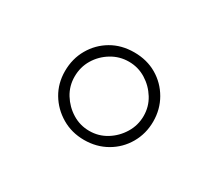

<svg xmlns="http://www.w3.org/2000/svg" viewBox="-69 -849 670 589"><g transform="rotate(30 266.0 -554.0)"><path d="M266 -399Q222 -399 186.5 -420Q151 -441 130.5 -475.5Q110 -510 110 -553Q110 -597 130.5 -632.5Q151 -668 186 -688.5Q221 -709 266 -709Q311 -709 346 -688.5Q381 -668 401.5 -632.5Q422 -597 422 -554Q422 -511 401.5 -475.5Q381 -440 345.5 -419.5Q310 -399 266 -399ZM266 -431Q299 -431 326.5 -448Q354 -465 371 -493Q388 -521 388 -554Q388 -587 371 -614.5Q354 -642 326.5 -659Q299 -676 266 -676Q233 -676 205 -659Q177 -642 160.5 -614.5Q144 -587 144 -553Q144 -520 161 -492.5Q178 -465 205.5 -448Q233 -431 266 -431Z"/></g></svg>

Font: Readex Pro Light
Style: Regular
Weight: 300
Designer: Bonnie Shaver-Troup, Thomas Jockin
Foundry: Lexend
Version: Version 1.200; ttfautohint (v1.8.3)